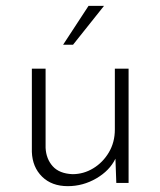

<svg xmlns="http://www.w3.org/2000/svg" viewBox="-20 -626 549 657"><path d="M212 11Q157 11 124 -21.5Q91 -54 89 -106V-391H136V-120Q138 -82 160.5 -57Q183 -32 228 -30Q266 -30 299 -50Q332 -70 352.5 -104.5Q373 -139 373 -183V-391H420V0H378L375 -83Q355 -42 309.5 -15.5Q264 11 212 11ZM336 -606 230 -473H196L283 -606Z"/></svg>

Font: Synthetic Light
Style: Regular
Weight: 300
Designer: Santiago Orozco
Foundry: Typemade
Version: Version 2.000; ttfautohint (v1.8.4.7-5d5b)